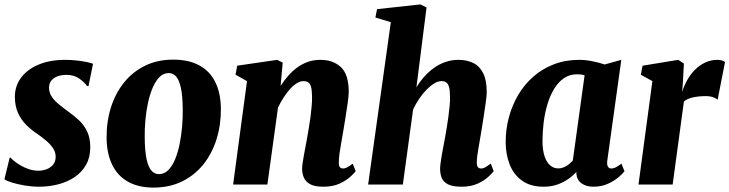

<svg xmlns="http://www.w3.org/2000/svg" viewBox="-21 -837 3309 871"><path d="M380.5 -446.5H374Q364.5 -461.5 340 -479.5Q315.5 -497.5 280 -497.5Q259.5 -497.5 241.5 -491.2Q223.5 -485 212.5 -472.2Q201.5 -459.5 201.5 -439.5Q201.5 -419.5 211.2 -402.5Q221 -385.5 240.5 -368.5Q260 -351.5 288.5 -331Q317 -311 339.5 -289.2Q362 -267.5 375.2 -238.5Q388.5 -209.5 388.5 -169Q388.5 -123.5 369.8 -90Q351 -56.5 318.5 -34.2Q286 -12 244 -1Q202 10 155.5 10Q124 10 91.2 4.5Q58.5 -1 33.5 -8.8Q8.5 -16.5 -1 -24L23 -122H26.5Q36 -111 56 -97Q76 -83 101.5 -72.8Q127 -62.5 154 -62.5Q172 -62.5 189.8 -69Q207.5 -75.5 219.5 -89.5Q231.5 -103.5 231.5 -126Q231.5 -146 220.5 -163.2Q209.5 -180.5 189.8 -197.8Q170 -215 142.5 -233.5Q119 -249.5 97 -271.5Q75 -293.5 60.8 -324.5Q46.5 -355.5 46.5 -398Q46.5 -447.5 75 -485.2Q103.5 -523 154.8 -544.2Q206 -565.5 274.5 -565.5Q301.5 -565.5 327.8 -562.5Q354 -559.5 373.8 -555.2Q393.5 -551 401 -547.5Z M765 -566.5Q834 -566.5 882 -541Q930 -515.5 955.2 -465.5Q980.5 -415.5 981 -343Q981.5 -270 961.2 -205.2Q941 -140.5 901.5 -91.2Q862 -42 805 -14Q748 14 675 14Q608 14 560.8 -12Q513.5 -38 488.5 -88.5Q463.5 -139 462.5 -211Q462 -285 482.2 -349.5Q502.5 -414 541.8 -462.8Q581 -511.5 637.2 -539Q693.5 -566.5 765 -566.5ZM744.5 -505.5Q720 -505.5 702 -487Q684 -468.5 671 -437.5Q658 -406.5 650 -368.8Q642 -331 638.5 -291Q635 -251 635.5 -215.5Q636 -149 644.5 -112.5Q653 -76 667.2 -61.5Q681.5 -47 699.5 -47Q724 -47 742.2 -65.2Q760.5 -83.5 773.2 -114.2Q786 -145 793.8 -183.2Q801.5 -221.5 805 -261.5Q808.5 -301.5 808 -338.5Q807.5 -405 799 -441.2Q790.5 -477.5 776.5 -491.5Q762.5 -505.5 744.5 -505.5Z M1252 -447.5Q1268.5 -473 1287.5 -494.5Q1306.5 -516 1329 -532Q1351.5 -548 1377.2 -556.8Q1403 -565.5 1432.5 -565.5Q1489.5 -565.5 1525.2 -532.8Q1561 -500 1561 -419.5Q1561 -404.5 1556.8 -373.5Q1552.5 -342.5 1547 -308.2Q1541.5 -274 1537 -247Q1533 -222 1528 -195Q1523 -168 1519.5 -143Q1516 -118 1516 -100Q1516 -82 1522 -77.2Q1528 -72.5 1534.5 -72.5Q1543 -72.5 1552.8 -77.2Q1562.5 -82 1579 -94.5L1592.5 -60.5Q1587 -52.5 1568.8 -35.5Q1550.5 -18.5 1519.8 -4.2Q1489 10 1445.5 10Q1404.5 10 1384 -2.5Q1363.5 -15 1356.5 -33.5Q1349.5 -52 1349.5 -71Q1349.5 -82 1351.8 -98Q1354 -114 1357.8 -133.8Q1361.5 -153.5 1365.5 -174.8Q1369.5 -196 1373 -216Q1376.5 -236.5 1380.5 -260Q1384.5 -283.5 1387.8 -308.2Q1391 -333 1393 -357Q1395 -381 1394.5 -401.5Q1394 -428.5 1390 -443Q1386 -457.5 1377.5 -463.2Q1369 -469 1355.5 -469Q1341 -469 1325.2 -459.2Q1309.5 -449.5 1294.5 -432.8Q1279.5 -416 1265.5 -394.5Q1251.5 -373 1240 -348.5L1192 0H1036.5L1099.5 -469L1047.5 -498L1055 -539L1236.5 -565.5L1261.5 -553Z M2072.5 10Q2031 10 2010 -1.5Q1989 -13 1982.2 -31.5Q1975.5 -50 1975.5 -71Q1975.5 -82 1977.8 -98Q1980 -114 1983.2 -133.8Q1986.5 -153.5 1990.8 -174.8Q1995 -196 1998.5 -216Q2002 -236.5 2006 -260Q2010 -283.5 2013.2 -308.2Q2016.5 -333 2018.8 -357Q2021 -381 2020.5 -401.5Q2020 -428.5 2015.8 -443Q2011.5 -457.5 2003.2 -463.2Q1995 -469 1981.5 -469Q1966 -469 1948.8 -458.5Q1931.5 -448 1914 -430.2Q1896.5 -412.5 1880.8 -389.2Q1865 -366 1853 -340.5L1806.5 0H1649L1752 -736.5L1682 -757.5L1689.5 -795.5L1886 -817L1914 -803L1868 -440.5Q1884 -467.5 1904.5 -490.2Q1925 -513 1949.2 -530Q1973.5 -547 2001 -556.2Q2028.5 -565.5 2058.5 -565.5Q2096.5 -565.5 2125.5 -551.5Q2154.5 -537.5 2170.8 -505.2Q2187 -473 2187 -419.5Q2187 -404.5 2182.8 -373.5Q2178.5 -342.5 2173.2 -308.2Q2168 -274 2163.5 -247Q2160.5 -228.5 2157 -208.2Q2153.5 -188 2150 -168.2Q2146.5 -148.5 2144.2 -131Q2142 -113.5 2142 -100Q2142 -82 2148.2 -77.2Q2154.5 -72.5 2161 -72.5Q2169.5 -72.5 2178.8 -77.2Q2188 -82 2205.5 -95L2218.5 -60.5Q2213.5 -53 2195.2 -35.8Q2177 -18.5 2146.5 -4.2Q2116 10 2072.5 10Z M2734 -109Q2731.5 -89.5 2736.8 -81Q2742 -72.5 2753 -72.5Q2760 -72.5 2770.5 -77Q2781 -81.5 2798 -94.5L2812 -60.5Q2806 -51.5 2786.8 -34.5Q2767.5 -17.5 2738 -3.8Q2708.5 10 2670.5 10Q2638.5 10 2617.2 -5.2Q2596 -20.5 2593.5 -49.5L2594 -57.5Q2579 -40.5 2557 -25Q2535 -9.5 2507.2 0.2Q2479.5 10 2445 10Q2385.5 10 2347.2 -17.5Q2309 -45 2291 -91.2Q2273 -137.5 2273 -192.5Q2273 -250 2287.5 -304.5Q2302 -359 2329.8 -406.2Q2357.5 -453.5 2398.2 -489.2Q2439 -525 2491.5 -545.2Q2544 -565.5 2607 -565.5Q2636 -565.5 2668.2 -558.8Q2700.5 -552 2722 -544.5L2797.5 -565.5ZM2631 -495.5Q2623 -498 2614.2 -499Q2605.5 -500 2596.5 -500Q2562 -500 2536 -481.5Q2510 -463 2491.5 -431.8Q2473 -400.5 2461.5 -361Q2450 -321.5 2445 -279.2Q2440 -237 2440 -197Q2440 -158 2448.8 -130Q2457.5 -102 2473.8 -87.5Q2490 -73 2512 -73Q2521 -73 2529.8 -75.8Q2538.5 -78.5 2547 -83.2Q2555.5 -88 2563 -94.5Q2570.5 -101 2577.5 -108.5Z M2875.5 0 2938.5 -469 2886 -498 2894 -539 3056 -565.5 3081.5 -548.5 3076.5 -457 3073.5 -419.5Q3082 -448 3096.8 -474.2Q3111.5 -500.5 3132.2 -521Q3153 -541.5 3178.5 -553.5Q3204 -565.5 3234 -565.5Q3247 -565.5 3255.8 -562Q3264.5 -558.5 3268 -555.5L3234.5 -384.5Q3231.5 -388.5 3217.2 -394.8Q3203 -401 3179.5 -401Q3164.5 -401 3150 -399.5Q3135.5 -398 3122.8 -395.2Q3110 -392.5 3099.5 -387.8Q3089 -383 3081.5 -376.5L3030.5 0Z"/></svg>

Font: Merriweather 24pt Black
Style: Italic
Weight: 900
Italic angle: -7.8°
Designer: Eben Sorkin
Foundry: Eben Sorkin
Version: Version 2.101